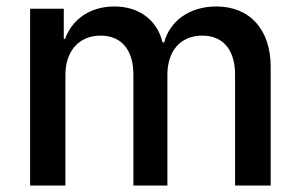

<svg xmlns="http://www.w3.org/2000/svg" viewBox="-20 -573 928 593"><path d="M73 0H182V-342C182 -413 222 -463 291 -463C358 -463 392 -415 392 -343V0H497V-342C497 -413 535 -463 605 -463C672 -463 706 -415 706 -343V0H816V-367C816 -479 754 -553 648 -553C566 -553 505 -509 487 -442H482C466 -509 412 -553 333 -553C259 -553 203 -514 181 -453H177V-546H73Z"/></svg>

Font: Wafeq Medium
Style: Regular
Weight: 500
Designer: Rasmus Andersson & Azza Alameddine
Foundry: Google & TypeTogether
Version: Version 3.000;January 28, 2025;FontCreator 15.0.0.3014 64-bi